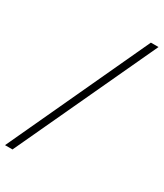

<svg xmlns="http://www.w3.org/2000/svg" viewBox="-304 -843 891 1046"><g transform="rotate(30 141.5 -319.5)"><path d="M-87 121 322 -760H370L-40 121Z"/></g></svg>

Font: Noto Serif Light
Style: Italic
Weight: 300
Italic angle: -12°
Designer: Monotype Design Team
Foundry: Monotype Imaging Inc.
Version: Version 2.013